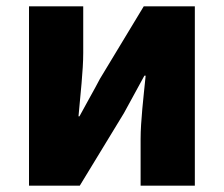

<svg xmlns="http://www.w3.org/2000/svg" viewBox="-20 -589 710 609"><path d="M72 0H233L373 -230C391 -262 419 -315 438 -349H442C435 -279 426 -204 426 -148V0H598V-569H436L297 -339C280 -306 250 -254 232 -220H229C235 -289 244 -365 244 -421V-569H72Z"/></svg>

Font: Noto Sans JP Black
Style: Regular
Weight: 900
Designer: Ryoko NISHIZUKA 西塚涼子 (kana, bopomofo & ideographs); Paul D. Hunt (Latin, Greek & Cyrillic); Sandoll Communications 산돌커뮤니
Foundry: Adobe
Version: Version 2.002;hotconv 1.0.116;makeotfexe 2.5.65601